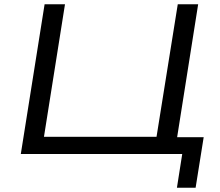

<svg xmlns="http://www.w3.org/2000/svg" viewBox="-20 -725 1035 904"><path d="M813 159 838 0H78L190 -705H286L187 -81H717L817 -705H913L814 -79H939L901 159Z"/></svg>

Font: Nunito Sans 10pt Expanded
Style: Italic
Weight: 400
Width: 7
Italic angle: -9°
Designer: Vernon Adams
Foundry: Vernon Adams
Version: Version 3.101;gftools[0.9.27]